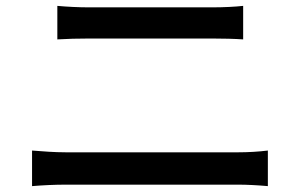

<svg xmlns="http://www.w3.org/2000/svg" viewBox="-20 -683 1040 653"><path d="M175 -663V-549C207 -551 246 -552 282 -552C333 -552 652 -552 703 -552C737 -552 779 -551 807 -549V-663C780 -660 741 -658 703 -658C651 -658 354 -658 281 -658C248 -658 208 -660 175 -663ZM89 -171V-50C125 -53 166 -55 203 -55C264 -55 732 -55 791 -55C819 -55 858 -53 891 -50V-171C859 -167 823 -165 791 -165C732 -165 264 -165 203 -165C166 -165 126 -168 89 -171Z"/></svg>

Font: Noto Sans JP Medium
Style: Regular
Weight: 500
Designer: Ryoko NISHIZUKA 西塚涼子 (kana, bopomofo & ideographs); Paul D. Hunt (Latin, Greek & Cyrillic); Sandoll Communications 산돌커뮤니
Foundry: Adobe
Version: Version 2.004;hotconv 1.0.118;makeotfexe 2.5.65603